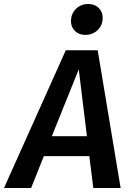

<svg xmlns="http://www.w3.org/2000/svg" viewBox="-63 -943 657 963"><path d="M385 -160H157L93 0H-43L267 -691H427L542 0H405ZM373 -260 332 -595 197 -260ZM293 -837Q293 -874 318 -898.5Q343 -923 380 -923Q412 -923 432 -903.5Q452 -884 452 -853Q452 -817 427 -792.5Q402 -768 365 -768Q333 -768 313 -787.5Q293 -807 293 -837Z"/></svg>

Font: FiraGO Medium
Style: Italic
Weight: 500
Italic angle: -8°
Designer: bBox Type GmbH
Foundry: bBox Type GmbH
Version: Version 1.001